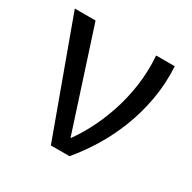

<svg xmlns="http://www.w3.org/2000/svg" viewBox="-122 -643 766 765"><g transform="rotate(30 260.5 -260.0)"><path d="M12.9 -520H108.4L261.3 -48.3H244.2Q275.5 -87.9 303.2 -139.5Q330.9 -191.1 351.7 -251.7Q372.4 -312.3 382.4 -380.1Q392.3 -447.9 387.1 -520H472.7Q477.3 -441.7 464 -367.7Q450.7 -293.8 424.6 -227.3Q398.4 -160.8 363.1 -103.4Q327.7 -45.9 288.7 0H203Z"/></g></svg>

Font: Murecho Thin
Style: Regular
Weight: 100
Designer: Neil Summerour
Foundry: Positype
Version: Version 1.010